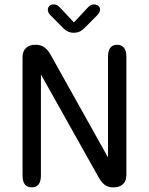

<svg xmlns="http://www.w3.org/2000/svg" viewBox="-20 -820 659 847"><path d="M120 6.5Q79.5 6.5 79.5 -46V-568.5Q79.5 -594.5 94.8 -608.5Q110 -622.5 135.5 -622.5H137.5Q160 -622.5 176 -611Q192 -599.5 203.5 -578L456.5 -125.5V-570Q456.5 -622.5 497 -622.5Q516.5 -622.5 527 -609.2Q537.5 -596 537.5 -570V-47.5Q537.5 -22 522.5 -7.8Q507.5 6.5 482 6.5H479Q456.5 6.5 441.5 -5Q426.5 -16.5 415 -38L160.5 -491.5V-46Q160.5 6.5 120 6.5ZM409.5 -753.5 362.5 -706Q348 -690.5 335.5 -683Q323 -675.5 305.5 -675.5Q288.5 -675.5 275.8 -683Q263 -690.5 249 -706L202 -753.5Q191 -765 191 -777Q191 -787.5 198.2 -794Q205.5 -800.5 217 -800.5Q228 -800.5 235.2 -795Q242.5 -789.5 251.5 -779.5L306 -721L360 -779Q369 -789 376.5 -794.8Q384 -800.5 394.5 -800.5Q406.5 -800.5 414 -794Q421.5 -787.5 421.5 -778Q421.5 -766 409.5 -753.5Z"/></svg>

Font: Sono ExtraLight Monospace
Style: Regular
Weight: 400
Version: Version 2.112